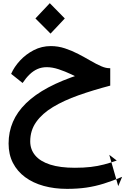

<svg xmlns="http://www.w3.org/2000/svg" viewBox="-20 -726 788 1207"><path d="M401 461.3Q322 461.3 254.8 442.8Q187.7 424.3 138.2 387.8Q88.7 351.3 61.3 298.2Q34 245 34 176.3Q34 103.3 61.2 40.2Q88.3 -23 143.7 -77Q199 -131 283.5 -176.2Q368 -221.3 483 -258.3L606.7 -181Q594.7 -178.3 568 -190.2Q541.3 -202 505.5 -220.5Q469.7 -239 429.3 -258.2Q389 -277.3 349 -290.5Q309 -303.7 274 -303.7Q242.3 -303.7 216 -292.2Q189.7 -280.7 166.7 -258.7Q143.7 -236.7 122 -204.3L50 -261.7Q69 -305.3 105.8 -345.2Q142.7 -385 192.3 -410.7Q242 -436.3 299.7 -436.3Q345 -436.3 388.3 -422Q431.7 -407.7 472 -386.7Q512.3 -365.7 548.7 -344.5Q585 -323.3 616.2 -309.7Q647.3 -296 673 -297.3V-187.7Q564.7 -159.3 472.8 -126.7Q381 -94 313.2 -53.2Q245.3 -12.3 207.7 40.7Q170 93.7 170 162.7Q170 213.7 201.5 251.2Q233 288.7 295.3 308.7Q357.7 328.7 450.7 328.7Q506.7 328.7 550.7 323.5Q594.7 318.3 633.8 308Q673 297.7 714 283.3L667 247.3L723.3 444L747.7 385.7Q687.7 411 633.5 428Q579.3 445 523.5 453.2Q467.7 461.3 401 461.3ZM297.7 -514.7 202.7 -610 293 -706 387.3 -610Z"/></svg>

Font: Lexend Medium
Style: Regular
Weight: 500
Designer: Bonnie Shaver-Troup, Thomas Jockin
Foundry: Lexend
Version: Version 1.005